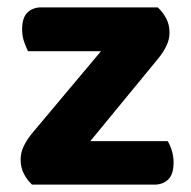

<svg xmlns="http://www.w3.org/2000/svg" viewBox="-20 -501 519 521"><path d="M67 0Q53 -13 44.5 -30Q36 -47 36 -68Q36 -87 44.5 -104.5Q53 -122 66 -138L254 -362H56Q51 -372 45.5 -387.5Q40 -403 40 -421Q40 -453 54.5 -467Q69 -481 92 -481H408Q422 -468 431 -451Q440 -434 440 -412Q440 -394 431.5 -376.5Q423 -359 410 -343L225 -118H435Q441 -109 446 -93Q451 -77 451 -60Q451 -28 436.5 -14Q422 0 399 0H67Z"/></svg>

Font: Baloo 2 Latin
Style: Bold
Weight: 400
Designer: Sarang Kulkarni and Ek Type
Foundry: Ek Type
Version: Version 1.001